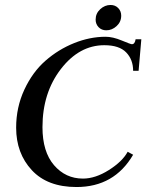

<svg xmlns="http://www.w3.org/2000/svg" viewBox="-20 -743 604 773"><path d="M365 -664Q365 -689 383.5 -706Q402 -723 425 -723Q444 -723 456 -710.5Q468 -698 468 -680Q468 -655 449.5 -638Q431 -621 408 -621Q389 -621 377 -633.5Q365 -646 365 -664ZM400 -561Q299 -561 225 -465Q151 -369 151 -231Q151 -132 197.5 -78Q244 -24 314 -24Q364 -24 418.5 -58.5Q473 -93 494 -132L516 -120Q440 10 288 10Q171 10 108 -58Q45 -126 45 -229Q45 -311 78 -382Q111 -453 163 -498.5Q215 -544 278.5 -569.5Q342 -595 405 -595Q434 -595 470 -580Q506 -565 511 -565Q523 -565 526 -585H549L538 -458H516Q516 -503 488 -532Q460 -561 400 -561Z"/></svg>

Font: Judson
Style: Italic
Weight: 400
Italic angle: -9.5°
Version: Version 20110429